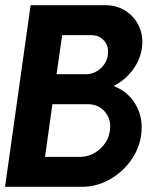

<svg xmlns="http://www.w3.org/2000/svg" viewBox="-30 -720 646 740"><path d="M-10.5 0 88 -700H375Q420.5 -700 454.8 -677.8Q489 -655.5 506 -618Q523 -580.5 517 -535Q510 -487.5 480 -448.5Q450 -409.5 407.5 -388.5Q463 -368 493 -316.5Q523 -265 514 -200Q506.5 -145 473 -99.5Q439.5 -54 390.2 -27Q341 0 285.5 0ZM188 -434H301.5Q332 -434 356.8 -455.5Q381.5 -477 385.5 -508Q390.5 -540.5 371.8 -562.5Q353 -584.5 322.5 -584.5H209.5ZM143.5 -115.5H279.5Q320.5 -115.5 354 -144.8Q387.5 -174 393.5 -216Q400 -259.5 374.5 -289Q349 -318.5 307.5 -318.5H172Z"/></svg>

Font: Urbanist ExtraBold
Style: Italic
Weight: 800
Italic angle: -8°
Designer: Corey Hu
Foundry: Corey Hu
Version: Version 1.321; ttfautohint (v1.8.4.7-5d5b)